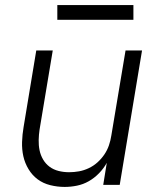

<svg xmlns="http://www.w3.org/2000/svg" viewBox="-20 -729 640 757"><path d="M235 8Q206 8 178 1Q150 -6 128.5 -22Q107 -38 92.5 -62Q78 -86 72 -113Q66 -140 67 -169.5Q68 -199 73 -228L123 -530H188L136 -218Q133 -198 132.5 -177Q132 -156 136 -136.5Q140 -117 150 -100Q160 -83 175.5 -71.5Q191 -60 211 -55Q231 -50 252 -50Q252 -50 252.5 -50Q253 -50 253 -50Q272 -50 291.5 -53.5Q311 -57 330 -66Q349 -75 364.5 -89Q380 -103 391.5 -120Q403 -137 409.5 -156Q416 -175 419 -195L475 -530H540L452 0H387L401 -87Q389 -65 370.5 -46Q352 -27 330 -14.5Q308 -2 283.5 3Q259 8 235 8ZM206 -651V-709H506V-651Z"/></svg>

Font: Iosevka Curly LtExObl
Style: Regular
Weight: 300
Width: 7
Italic angle: -9°
Monospace: yes
Designer: Belleve Invis
Foundry: Belleve Invis
Version: Version 11.1.0; ttfautohint (v1.8.3)